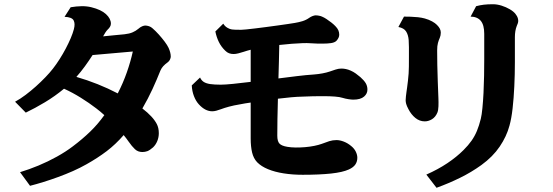

<svg xmlns="http://www.w3.org/2000/svg" viewBox="-20 -827 2600 902"><path d="M312 -793Q338.4 -797.4 362.8 -797.9Q387.2 -798.3 409.2 -793Q455.1 -781.7 478 -760.5Q501 -739.3 501 -715.8Q501 -708 496.6 -700.9Q492.2 -693.8 485.8 -688Q480 -682.1 474.9 -674.1Q469.7 -666 464.4 -656.2Q491.2 -658.7 516.4 -661.4Q541.5 -664.1 564.9 -666Q587.9 -668.5 603.3 -675.3Q618.7 -682.1 628.9 -690.9Q639.6 -700.2 648.2 -703.6Q656.7 -707 662.1 -707Q670.4 -707 679.9 -703.9Q689.5 -700.7 696.8 -693.8Q710.9 -681.6 726.1 -664.8Q741.2 -647.9 753.7 -631.3Q766.1 -614.7 772 -602.1Q782.2 -579.6 782.2 -561Q782.2 -555.2 778.6 -547.4Q774.9 -539.6 769 -535.2Q755.4 -525.4 747.1 -516.4Q738.8 -507.3 733.9 -496.1Q716.8 -453.1 696.3 -408.4Q675.8 -363.8 648.9 -317.4Q673.3 -298.8 690.9 -279.8Q706.5 -263.2 716.3 -244.9Q726.1 -226.6 726.1 -201.2Q726.1 -182.1 719 -164.6Q711.9 -147 699.2 -134.8Q683.6 -121.1 672.4 -116.9Q661.1 -112.8 648.9 -112.8Q627.9 -112.8 613.8 -126.2Q599.6 -139.6 584 -162.1Q574.2 -176.3 561 -192.4Q523.4 -148.9 481 -116.7Q438.5 -84.5 386.2 -55.2Q356.9 -38.6 322.8 -23.4Q288.6 -8.3 253.2 4.6Q217.8 17.6 183.8 28.1Q149.9 38.6 121.1 45.9L74.2 -18.1Q116.2 -30.8 160.9 -49.3Q205.6 -67.9 247.3 -91.1Q289.1 -114.3 321.8 -139.2Q367.7 -173.8 403.3 -208.3Q439 -242.7 470.2 -286.1Q460.9 -294.9 451.2 -302.7Q441.4 -310.5 432.1 -317.9Q398.4 -343.8 359.6 -367.9Q320.8 -392.1 280.8 -410.2Q238.3 -375 191.2 -346.7Q144 -318.4 101.1 -297.9L50.8 -349.1Q75.2 -362.3 100.1 -381.1Q125 -399.9 148.7 -421.1Q172.4 -442.4 193.1 -463.9Q213.9 -485.4 229 -504.9Q244.6 -524.9 260 -549.1Q275.4 -573.2 288.8 -598.6Q302.2 -624 312.3 -647.7Q322.3 -671.4 327.1 -689.9Q334 -715.8 325.9 -731.2Q317.9 -746.6 283.2 -748ZM604 -585 415 -568.4Q398.4 -542.5 378.9 -515.6Q359.4 -488.8 338.9 -465.8Q390.6 -450.7 439 -431.4Q487.3 -412.1 533.2 -388.2Q558.1 -436.5 575.7 -486.6Q593.3 -536.6 604 -585Z M1584 -504.9Q1593.8 -504.9 1604.7 -502.7Q1615.7 -500.5 1627.9 -495.1Q1640.1 -489.7 1651.1 -481.9Q1662.1 -474.1 1672.9 -464.8Q1689.9 -449.7 1697.8 -436.8Q1705.6 -423.8 1706.1 -408.2Q1707 -387.7 1690.4 -373.3Q1673.8 -358.9 1639.6 -358.9Q1631.8 -358.9 1616.9 -361.1Q1602.1 -363.3 1589.8 -367.2Q1576.2 -371.6 1553.7 -373.3Q1531.2 -375 1504.9 -375.2Q1478.5 -375.5 1451.2 -374.8Q1423.8 -374 1399.9 -373Q1376.5 -372.6 1346.9 -369.9Q1317.4 -367.2 1285.6 -363.3Q1284.2 -313 1283.4 -268.3Q1282.7 -223.6 1282.7 -189.9Q1282.7 -163.1 1293 -152.3Q1303.2 -141.6 1330.1 -137.2Q1347.2 -134.3 1368.9 -134Q1390.6 -133.8 1413.6 -135.7Q1436.5 -137.7 1456.8 -141.8Q1477.1 -146 1490.7 -150.9Q1510.7 -158.7 1526.9 -163.8Q1543 -168.9 1561 -168.9Q1576.7 -168.9 1595.5 -161.6Q1614.3 -154.3 1630.9 -140.1Q1644.5 -128.9 1651.6 -114.3Q1658.7 -99.6 1658.7 -85.9Q1658.7 -67.9 1649.4 -54.2Q1640.1 -40.5 1618.7 -30.8Q1589.8 -17.6 1534.9 -11.7Q1480 -5.9 1401.9 -5.9Q1354.5 -5.9 1312.7 -12.5Q1271 -19 1239 -32.2Q1207 -45.4 1188 -64.9Q1170.9 -83 1164.3 -110.8Q1157.7 -138.7 1157.7 -176.8V-345.2Q1144.5 -343.3 1131.8 -341.3Q1119.1 -339.4 1107.9 -336.9Q1078.1 -332 1055.7 -325.9Q1033.2 -319.8 1018.1 -314Q1006.8 -309.6 996.3 -306.9Q985.8 -304.2 977.1 -304.2Q943.8 -304.2 914.1 -336.9Q899.9 -352.5 891.1 -375.5Q882.3 -398.4 880.9 -425.8L919.9 -462.9Q925.8 -449.7 936.8 -442.4Q947.8 -435.1 967.3 -432.1Q986.8 -429.2 1017.1 -429.2Q1036.6 -429.2 1074 -432.9Q1111.3 -436.5 1157.7 -442.4V-593.3Q1148.4 -590.8 1140.4 -588.6Q1132.3 -586.4 1126 -584Q1112.3 -579.6 1099.9 -576.4Q1087.4 -573.2 1077.6 -573.2Q1065.9 -573.2 1056.4 -576.7Q1046.9 -580.1 1038.1 -588.9Q1019 -607.4 1008.1 -629.9Q997.1 -652.3 991.7 -679.2L1028.8 -715.8Q1034.7 -706.5 1041.7 -700.9Q1048.8 -695.3 1060.1 -690.9Q1067.4 -688 1083.7 -687.5Q1100.1 -687 1112.8 -687Q1118.7 -687 1136.2 -688.7Q1153.8 -690.4 1178.2 -693.4Q1202.6 -696.3 1230.2 -700Q1257.8 -703.6 1284.2 -707.3Q1310.5 -710.9 1331.8 -714.1Q1353 -717.3 1364.7 -719.2Q1382.8 -722.2 1400.6 -727.5Q1418.5 -732.9 1434.1 -744.1Q1439.5 -748 1448.2 -751.5Q1457 -754.9 1462.9 -754.9Q1469.7 -754.9 1478.8 -753.2Q1487.8 -751.5 1492.7 -749Q1502.4 -745.1 1513.9 -737.5Q1525.4 -730 1536.6 -721.2Q1547.9 -712.4 1555.7 -704.1Q1565.4 -694.3 1569.6 -684.6Q1573.7 -674.8 1573.7 -664.1Q1573.7 -649.4 1560.1 -634.8Q1551.8 -627 1534.9 -624.5Q1518.1 -622.1 1497.1 -622.1Q1487.3 -622.1 1469.7 -622.3Q1452.1 -622.6 1435.1 -624Q1424.3 -625 1401.4 -624.3Q1378.4 -623.5 1349.9 -621.3Q1321.3 -619.1 1292 -615.7Q1291.5 -577.1 1290.3 -537.4Q1289.1 -497.6 1288.1 -458.5Q1334.5 -464.4 1376 -469.5Q1417.5 -474.6 1455.1 -477.1Q1474.6 -478.5 1494.4 -482.2Q1514.2 -485.8 1529.8 -491.2Q1542.5 -495.6 1556.4 -500.2Q1570.3 -504.9 1584 -504.9Z M2295.9 -807.1Q2315.4 -807.1 2336.4 -800.5Q2357.4 -793.9 2375.2 -783.4Q2393.1 -772.9 2401.9 -761.2Q2410.2 -750.5 2412.4 -742.7Q2414.6 -734.9 2414.6 -729Q2414.6 -723.1 2412.4 -716.8Q2410.2 -710.4 2407.7 -705.1Q2398.9 -682.6 2398.9 -652.8V-534.2Q2398.9 -477.5 2396.2 -421.9Q2393.6 -366.2 2388.2 -318.1Q2382.8 -270 2373.5 -236.8Q2359.9 -186 2327.6 -138.4Q2295.4 -90.8 2241.7 -51.8Q2194.3 -17.6 2140.9 8.5Q2087.4 34.7 2030.8 55.2L1982.9 -6.8Q2038.1 -31.2 2081.8 -60.5Q2125.5 -89.8 2157.7 -122.1Q2180.2 -144.5 2195.3 -166Q2210.4 -187.5 2220.7 -212.4Q2231 -237.3 2238.8 -269Q2243.2 -287.1 2246.3 -319.1Q2249.5 -351.1 2251.5 -390.6Q2253.4 -430.2 2254.2 -471.2Q2254.9 -512.2 2254.9 -547.9V-668Q2254.9 -709.5 2238.8 -729Q2222.7 -748.5 2190.9 -749L2216.8 -797.9Q2234.9 -802.7 2252.7 -804.9Q2270.5 -807.1 2295.9 -807.1ZM1877.9 -749Q1891.6 -749 1908.7 -748.5Q1925.8 -748 1943.6 -746.1Q1961.4 -744.1 1975.6 -740.2Q1994.6 -734.9 2009.8 -726.6Q2024.9 -718.3 2032.7 -710Q2042.5 -700.2 2046.6 -691.7Q2050.8 -683.1 2050.8 -673.8Q2050.8 -660.2 2045.9 -648.9Q2041 -638.2 2037.4 -625Q2033.7 -611.8 2033.7 -589.8Q2033.7 -559.6 2034.4 -521.7Q2035.2 -483.9 2036.6 -444.1Q2038.1 -404.3 2039.6 -366.2Q2040.5 -346.7 2039.8 -327.6Q2039.1 -308.6 2034.7 -297.9Q2025.9 -276.9 2009.3 -266.8Q1992.7 -256.8 1975.6 -256.8Q1951.2 -256.8 1931.4 -272.9Q1911.6 -289.1 1898.9 -314Q1890.6 -329.6 1888.2 -338.9Q1885.7 -348.1 1885.7 -356Q1885.7 -365.2 1887 -374.5Q1888.2 -383.8 1889.6 -395Q1890.6 -402.3 1892.6 -416.3Q1894.5 -430.2 1896.5 -447.3Q1898.4 -464.4 1899.7 -481.9Q1900.9 -499.5 1900.9 -514.2Q1900.9 -537.6 1901.1 -561.3Q1901.4 -585 1901.1 -605.5Q1900.9 -626 1899.9 -639.2Q1897.9 -663.6 1887.7 -679.4Q1877.4 -695.3 1851.6 -700.2Z"/></svg>

Font: BIZ UDPMincho
Style: Bold
Weight: 700
Designer: TypeBank Co., Ltd.
Foundry: Morisawa Inc.
Version: Version 1.06